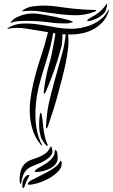

<svg xmlns="http://www.w3.org/2000/svg" viewBox="-20 -762 592 1008"><path d="M300 -508Q286 -454 265.5 -396Q245 -338 223 -286Q222 -284 218 -276.5Q214 -269 212 -270Q209 -270 209.5 -278.5Q210 -287 211 -290Q212 -302 215 -320Q218 -338 221.5 -357Q225 -376 229.5 -394Q234 -412 238 -425Q240 -429 244 -445Q248 -461 252.5 -483.5Q257 -506 262 -533Q267 -560 271 -586L259 -589Q254 -554 244.5 -517.5Q235 -481 223.5 -444.5Q212 -408 201 -370.5Q190 -333 181 -296Q173 -261 169 -223Q165 -185 166 -146.5Q167 -108 175 -71.5Q183 -35 199 -4Q202 3 201 3Q199 3 198 2L196 0Q168 -33 154.5 -71.5Q141 -110 137.5 -151Q134 -192 139 -234Q144 -276 153 -316Q170 -390 193 -458.5Q216 -527 232 -593Q172 -603 119.5 -611.5Q67 -620 22 -611Q19 -611 19 -612Q19 -614 20.5 -614.5Q22 -615 23 -616Q57 -636 95.5 -638Q134 -640 175.5 -634.5Q217 -629 260.5 -620.5Q304 -612 348 -611Q375 -610 404.5 -615.5Q434 -621 461.5 -632.5Q489 -644 511.5 -663Q534 -682 548 -708Q550 -713 552 -713V-710V-708Q541 -670 518 -645.5Q495 -621 465.5 -606Q436 -591 402.5 -585.5Q369 -580 337 -581Q342 -550 337.5 -509Q333 -468 324 -426Q315 -384 305 -346.5Q295 -309 289 -286Q277 -238 261 -188Q245 -138 232 -100Q230 -95 227.5 -91Q225 -87 223 -88Q221 -89 221.5 -93.5Q222 -98 222 -103Q225 -178 244 -253Q263 -328 285 -404Q297 -446 308.5 -489Q320 -532 325 -581Q320 -582 316.5 -582Q313 -582 308 -582Q308 -562 306.5 -543Q305 -524 300 -508ZM327 -721Q366 -716 406 -713Q446 -710 475 -710Q485 -710 485 -707Q485 -703 475 -700Q424 -680 367.5 -682Q311 -684 253 -693Q218 -698 181 -703Q144 -708 101 -703Q97 -702 97 -704Q97 -706 99 -707Q101 -708 103 -710Q122 -724 152 -728.5Q182 -733 214.5 -732.5Q247 -732 277 -728Q307 -724 327 -721ZM177 -690Q219 -684 262.5 -675Q306 -666 347 -655Q349 -653 355.5 -651.5Q362 -650 362 -647Q362 -645 356 -644Q350 -643 347 -641Q338 -639 324.5 -639Q311 -639 296.5 -639.5Q282 -640 268 -641Q254 -642 244 -644Q237 -645 209.5 -648Q182 -651 149 -652Q116 -653 85.5 -651.5Q55 -650 42 -643Q38 -641 37 -641H36Q36 -645 40 -649Q50 -662 67.5 -671Q85 -680 104 -685Q123 -690 142.5 -691Q162 -692 177 -690ZM210 -71Q213 -54 217.5 -37Q222 -20 229 -4Q233 4 230 4Q228 4 224 2Q222 1 221 -1Q208 -16 200.5 -29Q193 -42 188 -71Q186 -82 185.5 -99Q185 -116 186 -132Q187 -148 189 -159Q191 -170 195 -170Q196 -170 197.5 -165Q199 -160 200 -153.5Q201 -147 202 -140.5Q203 -134 203 -132Q205 -115 206.5 -100Q208 -85 210 -71ZM500 -697Q522 -716 537 -738Q539 -742 541 -742Q542 -742 542 -735Q542 -731 541 -728Q537 -711 532 -701Q527 -691 508 -677Q501 -671 489 -665.5Q477 -660 466 -656Q455 -652 446.5 -651.5Q438 -651 437 -655Q437 -656 440 -658.5Q443 -661 447.5 -664Q452 -667 456 -669.5Q460 -672 462 -673Q472 -678 481.5 -684Q491 -690 500 -697ZM129 156Q135 154 134 158Q133 162 131 167Q126 176 123 181.5Q120 187 118 191.5Q116 196 114 201.5Q112 207 109 217Q107 222 105.5 223Q104 224 103 225Q100 227 98.5 222Q97 217 97 209Q97 203 98.5 195Q100 187 104 179Q108 171 114 164.5Q120 158 129 156ZM92 195Q89 204 88 204Q86 204 84.5 198Q83 192 83 187Q83 149 91.5 127.5Q100 106 114.5 94Q129 82 147 76Q165 70 183 63Q201 56 217.5 44.5Q234 33 245 9Q247 4 250 10Q253 16 255 25Q258 43 245.5 57Q233 71 215 81.5Q197 92 177 99.5Q157 107 144 113Q117 126 106.5 147.5Q96 169 92 195ZM126 204Q126 194 149 182Q172 170 201.5 155.5Q231 141 259 123Q287 105 297 83H299Q303 83 303.5 89Q304 95 304 97Q304 119 284.5 139Q265 159 237 174.5Q209 190 179.5 199Q150 208 130 208Q126 208 126 204ZM163 136Q165 129 181.5 120Q198 111 217.5 99Q237 87 252.5 69.5Q268 52 268 28Q268 25 268.5 25Q269 25 274 27Q280 32 281.5 45.5Q283 59 283 67Q283 85 272 99Q261 113 244 122Q227 131 207 136Q187 141 170 141Q168 141 165 140.5Q162 140 163 136Z"/></svg>

Font: mr_AkronimG
Style: Regular
Weight: 400
Version: Version 1.002 April 14, 2020